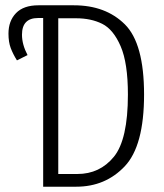

<svg xmlns="http://www.w3.org/2000/svg" viewBox="-20 -705 618 725"><path d="M524 -348Q524 -154 451 -77Q378 0 268 0H143V-637H124Q63 -637 63 -574Q63 -537 84 -497L44 -477Q29 -501 20.5 -523.5Q12 -546 12 -578Q12 -626 40.5 -655.5Q69 -685 125 -685H259Q379 -685 451.5 -613Q524 -541 524 -348ZM463 -348Q463 -467 435.5 -530.5Q408 -594 366 -615Q324 -636 267 -636H200V-48H272Q357 -48 410 -113Q463 -178 463 -348Z"/></svg>

Font: Fira Sans Extra Condensed Light
Style: Regular
Weight: 300
Width: 1
Designer: Carrois Corporate & Edenspiekermann AG
Foundry: Carrois Corporate GbR & Edenspiekermann AG
Version: Version 4.203